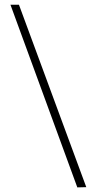

<svg xmlns="http://www.w3.org/2000/svg" viewBox="-20 -728 413 816"><path d="M308.6 68.4 346.7 67.4 60.5 -708H24.4Z"/></svg>

Font: Yaldevi Colombo ExtraLight
Style: Regular
Weight: 275
Designer: Sol Matas, Denzil Rajitha, Kosala Senevirathne and Pathum Egodawatta
Foundry: Mooniak
Version: Version 1.020 ; ttfautohint (v1.6)